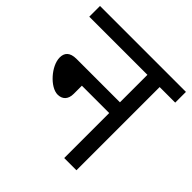

<svg xmlns="http://www.w3.org/2000/svg" viewBox="-165 -760 899 899"><g transform="rotate(45 284.5 -311.0)"><path d="M0 -622V-551H385V-369H98C53 -369 37 -348 37 -318C37 -262 104 -188 153 -188C184 -188 204 -207 204 -244V-298H385V0H466V-551H569V-622Z"/></g></svg>

Font: Noto Sans Devanagari UI
Style: Regular
Weight: 400
Designer: Jelle Bosma - Monotype Design Team
Foundry: Monotype Imaging Inc.
Version: Version 2.003